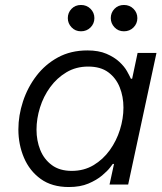

<svg xmlns="http://www.w3.org/2000/svg" viewBox="-20 -743 654 773"><path d="M479 -617Q456 -617 441 -633Q426 -649 426 -670Q426 -692 441 -707.5Q456 -723 479 -723Q502 -723 517.5 -707.5Q533 -692 533 -670Q533 -648 517.5 -632.5Q502 -617 479 -617ZM306 -617Q283 -617 268 -633Q253 -649 253 -670Q253 -692 268 -707.5Q283 -723 306 -723Q329 -723 344.5 -707.5Q360 -692 360 -670Q360 -648 344.5 -632.5Q329 -617 306 -617ZM332 -540Q377 -540 408.5 -526.5Q440 -513 460.5 -494Q481 -475 491.5 -456Q502 -437 507 -426H512L534 -530H610L496 0H421L439 -83H434Q434 -83 423.5 -69Q413 -55 391 -36.5Q369 -18 336 -4Q303 10 257 10Q189 10 144 -22.5Q99 -55 76.5 -108Q54 -161 54 -222Q54 -278 72.5 -334.5Q91 -391 126.5 -437.5Q162 -484 213.5 -512Q265 -540 332 -540ZM335 -475Q286 -475 247.5 -452Q209 -429 182 -392Q155 -355 141 -310Q127 -265 127 -221Q127 -177 142 -139.5Q157 -102 188.5 -78.5Q220 -55 269 -55Q318 -55 356.5 -78Q395 -101 422 -138.5Q449 -176 463 -221Q477 -266 477 -310Q477 -354 462 -391.5Q447 -429 416 -452Q385 -475 335 -475Z"/></svg>

Font: Be Vietnam Pro Light
Style: Italic
Weight: 300
Italic angle: -12°
Designer: Lam Bao, Tony Le, Vietanh Nguyen
Foundry: Yellow Type Foundry
Version: Version 1.002; ttfautohint (v1.8.3)